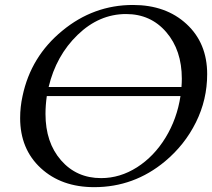

<svg xmlns="http://www.w3.org/2000/svg" viewBox="-20 -755 858 777"><path d="M71.3 -366.7Q105 -526.4 231.9 -630.4Q358.4 -734.9 518.1 -734.9Q651.4 -734.9 734.9 -657.7Q818.4 -580.6 818.4 -455.1Q818.4 -351.6 772.9 -260Q727.5 -168.5 647.9 -102.1Q522.5 2.4 361.3 2.4Q228.5 2.4 145 -74.7Q61.5 -151.9 61.5 -277.3Q61.5 -322.3 71.3 -366.7ZM389.2 -34.2Q465.8 -34.2 534.7 -78.1Q603.5 -122.1 649.9 -198Q696.3 -273.9 710.4 -366.2H169.4Q164.1 -328.6 164.1 -293.9Q164.1 -178.2 227.1 -106.2Q290 -34.2 389.2 -34.2ZM490.2 -698.2Q381.3 -698.2 294.2 -614Q207 -529.8 176.8 -402.8H714.4Q715.8 -419.9 715.8 -436.5Q715.8 -551.8 652.8 -625Q589.8 -698.2 490.2 -698.2Z"/></svg>

Font: Flanker
Style: Italic
Weight: 400
Italic angle: -12°
Designer: Flanker
Version: Version 2.027